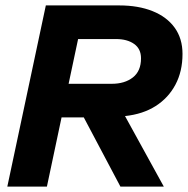

<svg xmlns="http://www.w3.org/2000/svg" viewBox="-20 -688 693 708"><path d="M7 0 149 -668H420Q490 -668 542.5 -647Q595 -626 624 -586Q653 -546 653 -489Q653 -425 627 -376Q601 -327 554 -297Q507 -267 441 -260L584 0H424L289 -255H207L153 0ZM233 -379H392Q440 -379 470 -402.5Q500 -426 500 -473Q500 -508 474.5 -526Q449 -544 408 -544H268Z"/></svg>

Font: Atkinson Hyperlegible Next
Style: Bold Italic
Weight: 700
Italic angle: -12°
Designer: Elliott Scott, Megan Eiswerth, Linus Boman, Theodore Petrosky, Letters from Sweden
Foundry: Applied Design Works, Letters from Sweden
Version: Version 2.001